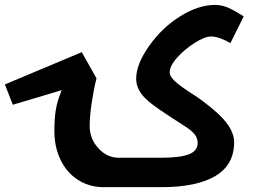

<svg xmlns="http://www.w3.org/2000/svg" viewBox="-40 -524 1060 784"><path d="M182.1 12.2Q182.1 -44.4 188.5 -79.1Q194.8 -113.8 211.9 -155.8L12.2 -96.2L-20 -179.2L293.9 -311L354 -204.1Q342.3 -157.2 334.2 -102.8Q326.2 -48.3 326.2 -9.8Q326.2 42.5 361.6 81.3Q397 120.1 444.8 120.1H618.2Q695.8 120.1 731.4 106Q767.1 91.8 767.1 60.1Q767.1 39.6 753.7 23.2Q740.2 6.8 708.5 -12.7Q671.4 -36.1 615 -74Q558.6 -111.8 537.4 -140.6Q516.1 -169.4 516.1 -203.1Q516.1 -261.7 569.1 -336.7Q622.1 -411.6 696.3 -457.8Q770.5 -503.9 837.9 -503.9Q861.8 -503.9 886 -494.9Q910.2 -485.8 955.1 -457L900.9 -348.1Q854 -375 821.8 -375Q796.9 -375 755.9 -349.4Q714.8 -323.7 683.8 -289.3Q652.8 -254.9 652.8 -228Q652.8 -213.4 672.9 -193.6Q692.9 -173.8 754.9 -134.3Q785.6 -114.7 829.6 -78.1Q873.5 -41.5 894.8 -8.3Q916 24.9 916 57.1Q916 148.9 839.6 194.6Q763.2 240.2 619.1 240.2H382.8Q325.2 240.2 278.8 210.7Q232.4 181.2 207.3 128.7Q182.1 76.2 182.1 12.2Z"/></svg>

Font: DroidArabicKufi-Bold
Style: Bold
Weight: 700
Designer: Pascal Zoghbi
Foundry: Ascender Corporation
Version: Version 1.00